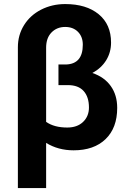

<svg xmlns="http://www.w3.org/2000/svg" viewBox="-20 -741 642 959"><path d="M393.6 -517.6Q393.6 -557.6 369.4 -582Q345.2 -606.4 305.7 -606.4Q264.2 -606.4 237.3 -578.9Q210.4 -551.3 210.4 -502.9V-132.3Q250.5 -104 315.9 -104Q365.7 -104 395 -132.1Q424.3 -160.2 424.3 -204.1Q424.3 -256.8 397.7 -286.4Q371.1 -315.9 319.3 -315.9H272V-418.9H310.1Q393.6 -421.9 393.6 -517.6ZM305.7 -720.7Q411.1 -720.7 472.9 -669.9Q534.7 -619.1 534.7 -528.3Q534.7 -479.5 510.3 -439.9Q485.8 -400.4 441.4 -376.5Q501.5 -356 533.4 -311Q565.4 -266.1 565.4 -202.1Q565.4 -102.1 507.3 -46.1Q449.2 9.8 347.7 9.8Q270.5 9.8 210.4 -27.3V198.2H69.3V-504.9Q69.3 -565.9 100.1 -615.5Q130.9 -665 185.5 -692.9Q240.2 -720.7 305.7 -720.7Z"/></svg>

Font: MAUL Bold
Style: Bold
Weight: 700
Designer: MAUL
Version: Version 1.0; 2020; ttfautohint (v1.8.3)